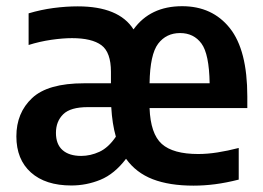

<svg xmlns="http://www.w3.org/2000/svg" viewBox="-20 -574 827 604"><path d="M204.5 9.5Q123 9.5 77.2 -31.5Q31.5 -72.5 31.5 -145Q31.5 -219 81 -265.5Q130.5 -312 244.5 -312H329V-348Q329 -409.5 299 -431.8Q269 -454 206.5 -454Q178 -454 141.5 -448.8Q105 -443.5 70 -432.5V-532Q108.5 -543.5 148.2 -548.8Q188 -554 224.5 -554Q354 -554 400 -481.5Q452.5 -554.5 553 -554.5Q648 -554.5 703 -485.5Q758 -416.5 758 -270.5V-234H450.5Q453.5 -153 489 -121.2Q524.5 -89.5 603.5 -89.5Q632.5 -89.5 664.2 -94.5Q696 -99.5 731 -108.5V-9Q691.5 1 657 5.5Q622.5 10 588.5 10Q513 10 460.5 -10.2Q408 -30.5 376.5 -74.5Q340 -26.5 296 -8.5Q252 9.5 204.5 9.5ZM546.5 -470Q503 -470 477.5 -436.5Q452 -403 450.5 -312H639.5Q638 -404 613.8 -437Q589.5 -470 546.5 -470ZM235.5 -83.5Q264.5 -83.5 292.8 -96.5Q321 -109.5 344.5 -144Q333 -184 330 -237H256.5Q201.5 -237 178.8 -214.5Q156 -192 156 -156Q156 -120 176.8 -101.8Q197.5 -83.5 235.5 -83.5Z"/></svg>

Font: Encode Sans SemiCondensed SemiCondensed SemiBold
Style: Regular
Weight: 600
Width: 4
Designer: Multiple Designers
Foundry: Impallari Type
Version: Version 3.000; ttfautohint (v1.8.3) -l 8 -r 50 -G 200 -x 14 